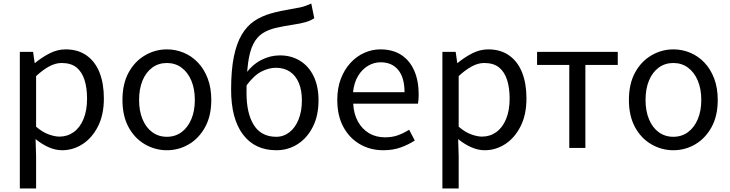

<svg xmlns="http://www.w3.org/2000/svg" viewBox="-20 -836 4128 1085"><path d="M92 229V-543H167L176 -480H178Q215 -511 259.5 -534Q304 -557 351 -557Q421 -557 469.5 -522.5Q518 -488 542.5 -426Q567 -364 567 -280Q567 -187 533.5 -121.5Q500 -56 446.5 -21.5Q393 13 331 13Q294 13 256 -3.5Q218 -20 181 -50L184 45V229ZM316 -64Q361 -64 396.5 -89.5Q432 -115 452 -163.5Q472 -212 472 -279Q472 -339 457.5 -384.5Q443 -430 412 -455Q381 -480 328 -480Q294 -480 258.5 -461Q223 -442 184 -406V-120Q220 -89 255 -76.5Q290 -64 316 -64Z M923 13Q857 13 799 -20.5Q741 -54 706.5 -117.5Q672 -181 672 -271Q672 -362 706.5 -425.5Q741 -489 799 -523Q857 -557 923 -557Q973 -557 1018.5 -538Q1064 -519 1099 -482Q1134 -445 1154 -392Q1174 -339 1174 -271Q1174 -181 1139 -117.5Q1104 -54 1047 -20.5Q990 13 923 13ZM923 -63Q970 -63 1005.5 -89Q1041 -115 1061 -162Q1081 -209 1081 -271Q1081 -334 1061 -381Q1041 -428 1005.5 -454Q970 -480 923 -480Q876 -480 840.5 -454Q805 -428 785.5 -381Q766 -334 766 -271Q766 -209 785.5 -162Q805 -115 840.5 -89Q876 -63 923 -63Z M1542 13Q1420 13 1353 -76Q1286 -165 1286 -329Q1286 -440 1301.5 -515.5Q1317 -591 1346 -640Q1375 -689 1416.5 -717Q1458 -745 1511 -760Q1564 -775 1626 -785Q1657 -790 1675.5 -794Q1694 -798 1708.5 -803.5Q1723 -809 1739 -816L1756 -733Q1735 -719 1707 -711Q1679 -703 1645 -698Q1585 -689 1539.5 -678.5Q1494 -668 1462.5 -647Q1431 -626 1411 -586.5Q1391 -547 1382 -480.5Q1373 -414 1373 -312Q1373 -194 1415 -128.5Q1457 -63 1541 -63Q1583 -63 1616 -89Q1649 -115 1667.5 -161.5Q1686 -208 1686 -269Q1686 -325 1669 -366.5Q1652 -408 1619 -430.5Q1586 -453 1539 -453Q1499 -453 1457 -431.5Q1415 -410 1372 -352L1369 -420Q1406 -471 1456.5 -497Q1507 -523 1562 -523Q1626 -523 1675.5 -492.5Q1725 -462 1752.5 -405Q1780 -348 1780 -269Q1780 -183 1748 -119.5Q1716 -56 1662 -21.5Q1608 13 1542 13Z M2146 13Q2073 13 2014 -21Q1955 -55 1920.5 -118.5Q1886 -182 1886 -271Q1886 -338 1906 -390.5Q1926 -443 1960.5 -480.5Q1995 -518 2039 -537.5Q2083 -557 2129 -557Q2199 -557 2247 -526Q2295 -495 2320.5 -437.5Q2346 -380 2346 -302Q2346 -287 2345 -274Q2344 -261 2342 -250H1976Q1979 -192 2002.5 -149.5Q2026 -107 2065 -83.5Q2104 -60 2156 -60Q2196 -60 2228.5 -71.5Q2261 -83 2292 -103L2324 -42Q2289 -19 2245 -3Q2201 13 2146 13ZM1975 -315H2266Q2266 -397 2230.5 -440.5Q2195 -484 2131 -484Q2093 -484 2059.5 -464Q2026 -444 2003.5 -407Q1981 -370 1975 -315Z M2480 229V-543H2555L2564 -480H2566Q2603 -511 2647.5 -534Q2692 -557 2739 -557Q2809 -557 2857.5 -522.5Q2906 -488 2930.5 -426Q2955 -364 2955 -280Q2955 -187 2921.5 -121.5Q2888 -56 2834.5 -21.5Q2781 13 2719 13Q2682 13 2644 -3.5Q2606 -20 2569 -50L2572 45V229ZM2704 -64Q2749 -64 2784.5 -89.5Q2820 -115 2840 -163.5Q2860 -212 2860 -279Q2860 -339 2845.5 -384.5Q2831 -430 2800 -455Q2769 -480 2716 -480Q2682 -480 2646.5 -461Q2611 -442 2572 -406V-120Q2608 -89 2643 -76.5Q2678 -64 2704 -64Z M3197 0V-469H3015V-543H3471V-469H3288V0Z M3785 13Q3719 13 3661 -20.5Q3603 -54 3568.5 -117.5Q3534 -181 3534 -271Q3534 -362 3568.5 -425.5Q3603 -489 3661 -523Q3719 -557 3785 -557Q3835 -557 3880.5 -538Q3926 -519 3961 -482Q3996 -445 4016 -392Q4036 -339 4036 -271Q4036 -181 4001 -117.5Q3966 -54 3909 -20.5Q3852 13 3785 13ZM3785 -63Q3832 -63 3867.5 -89Q3903 -115 3923 -162Q3943 -209 3943 -271Q3943 -334 3923 -381Q3903 -428 3867.5 -454Q3832 -480 3785 -480Q3738 -480 3702.5 -454Q3667 -428 3647.5 -381Q3628 -334 3628 -271Q3628 -209 3647.5 -162Q3667 -115 3702.5 -89Q3738 -63 3785 -63Z"/></svg>

Font: Noto Sans KR
Style: Regular
Weight: 400
Designer: Ryoko NISHIZUKA  (kana, bopomofo & ideographs); Paul D. Hunt (Latin, Greek & Cyrillic); Sandoll Communications , Soo-you
Foundry: Adobe
Version: Version 2.004-H2;hotconv 1.0.118;makeotfexe 2.5.65603